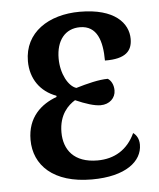

<svg xmlns="http://www.w3.org/2000/svg" viewBox="-45 -586 526 635"><g transform="rotate(-5 218.0 -268.0)"><path d="M235 10C348 10 403 -36 403 -91C403 -111 394 -124 384 -131C359 -77 315 -51 259 -51C181 -51 148 -96 148 -154C148 -213 179 -242 202 -256C236 -241 265 -232 285 -232C315 -232 335 -252 335 -277C335 -297 326 -311 316 -317C286 -317 247 -307 210 -296C184 -304 160 -347 160 -398C160 -458 190 -495 239 -495C296 -495 312 -443 312 -378C382 -377 403 -403 403 -442C403 -494 359 -546 243 -546C139 -546 58 -493 58 -398C58 -339 90 -295 142 -276V-272C90 -253 44 -213 44 -138C44 -54 107 10 235 10Z"/></g></svg>

Font: Noto Serif Condensed Medium
Style: Regular
Weight: 500
Width: 3
Designer: Monotype Design Team
Foundry: Monotype Imaging Inc.
Version: Version 2.015